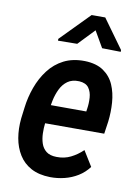

<svg xmlns="http://www.w3.org/2000/svg" viewBox="-86 -807 631 875"><g transform="rotate(10 230.0 -370.0)"><path d="M207.5 9.8Q155.3 8.8 119.1 -10.7Q83 -30.3 62.3 -64Q41.5 -97.7 34.2 -140.1Q26.9 -182.6 31.7 -230.5L38.1 -281.2Q43.9 -330.1 60.8 -376.7Q77.6 -423.3 106 -460.4Q134.3 -497.6 175.5 -518.6Q216.8 -539.6 272.5 -538.6Q326.2 -537.1 359.1 -514.4Q392.1 -491.7 408 -455.1Q423.8 -418.5 427 -374Q430.2 -329.6 424.8 -285.2L416.5 -228H83L98.1 -314L318.4 -313.5L320.3 -326.7Q324.2 -351.6 322.5 -377.9Q320.8 -404.3 307.6 -422.9Q294.4 -441.4 263.2 -443.4Q230.5 -444.8 209.5 -429.7Q188.5 -414.6 176.3 -389.2Q164.1 -363.8 158.2 -335.2Q152.3 -306.6 149.4 -281.2L143.1 -230Q140.1 -205.6 140.9 -180.7Q141.6 -155.8 148.7 -134.5Q155.8 -113.3 172.6 -99.9Q189.5 -86.4 220.2 -85.9Q256.3 -85 286.1 -99.9Q315.9 -114.7 340.8 -138.7L384.3 -68.4Q363.8 -41 335.2 -23.4Q306.6 -5.9 273.7 2.2Q240.7 10.3 207.5 9.8ZM329.1 -750.5 425.8 -616.7V-608.4L339.4 -609.9L295.9 -685.1L224.1 -609.9L135.3 -608.9V-617.2L266.1 -750.5Z"/></g></svg>

Font: Roboto Condensed Medium
Style: Italic
Weight: 500
Italic angle: -12°
Designer: Christian Robertson
Foundry: Google
Version: Version 3.0; 2020